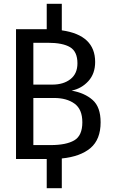

<svg xmlns="http://www.w3.org/2000/svg" viewBox="-20 -844 600 1019"><path d="M308 -3V155H228V0H65V-689H223H228V-824H308V-683Q485 -658 485 -515Q485 -453 449 -413.5Q413 -374 360 -363Q429 -351 471.5 -313.5Q514 -276 514 -195Q514 -104 460.5 -58.5Q407 -13 308 -3ZM157 -617V-395H258Q317 -395 354 -424Q391 -453 391 -508Q391 -570 352 -593.5Q313 -617 233 -617ZM417 -195Q417 -264 375.5 -294Q334 -324 267 -324H157V-74H249Q331 -74 374 -99Q417 -124 417 -195Z"/></svg>

Font: Statis Sans
Style: Regular
Weight: 400
Designer: bBox Type GmbH
Foundry: bBox Type GmbH
Version: Version 1.000